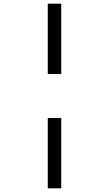

<svg xmlns="http://www.w3.org/2000/svg" viewBox="-20 -780 591 1041"><path d="M239 -760H312V-379H239ZM239 241V-140H312V241Z"/></svg>

Font: BC Sans
Style: Regular
Weight: 400
Designer: Monotype Design Team
Province of B.C.
Foundry: Monotype Imaging Inc.
Version: Version 2.000;GOOG;noto-source:20170915:90ef993387c0